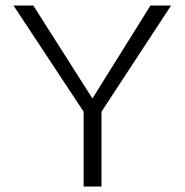

<svg xmlns="http://www.w3.org/2000/svg" viewBox="-20 -678 671 698"><path d="M349 -272V0H284V-272L29 -658H101L316 -320L527 -658H602Z"/></svg>

Font: Ysabeau SC Semilight
Style: Regular
Weight: 300
Designer: Christian Thalmann (Catharsis Fonts)
Version: Version 0.003